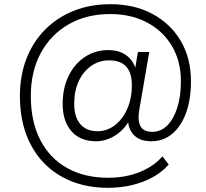

<svg xmlns="http://www.w3.org/2000/svg" viewBox="-20 -733 985 916"><path d="M495 163Q400 163 322.5 132.5Q245 102 189.5 44.5Q134 -13 104.5 -93.5Q75 -174 75 -275Q75 -372 106 -452.5Q137 -533 195 -591.5Q253 -650 332 -681.5Q411 -713 507 -713Q621 -713 707.5 -666.5Q794 -620 842.5 -537.5Q891 -455 891 -345Q891 -258 867.5 -194Q844 -130 801.5 -94.5Q759 -59 702 -59Q643 -59 614 -94Q585 -129 592 -188L605 -175Q580 -120 534 -89.5Q488 -59 439 -59Q363 -59 321 -106.5Q279 -154 279 -238Q279 -312 307 -370Q335 -428 384.5 -461Q434 -494 496 -494Q551 -494 586 -466.5Q621 -439 631 -390H622L638 -485H692L646 -218Q644 -206 642.5 -194.5Q641 -183 641 -174Q641 -139 657 -121.5Q673 -104 706 -104Q747 -104 777.5 -134Q808 -164 825.5 -218.5Q843 -273 843 -345Q843 -441 800.5 -513Q758 -585 682 -625.5Q606 -666 506 -666Q393 -666 307.5 -617Q222 -568 174.5 -480Q127 -392 127 -275Q127 -153 172 -65.5Q217 22 300 68.5Q383 115 495 115Q579 115 646 88Q713 61 755 13L785 52Q753 88 708.5 112.5Q664 137 610 150Q556 163 495 163ZM444 -107Q491 -107 528 -135.5Q565 -164 587 -213.5Q609 -263 609 -326Q609 -386 582 -415.5Q555 -445 499 -445Q453 -445 415 -418.5Q377 -392 355.5 -345.5Q334 -299 334 -239Q334 -175 363 -141Q392 -107 444 -107Z"/></svg>

Font: Nunito Sans 12pt ExtraLight 12pt Light
Style: Italic
Weight: 300
Italic angle: -9°
Version: Version 3.101;gftools[0.9.27]